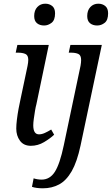

<svg xmlns="http://www.w3.org/2000/svg" viewBox="-20 -779 605 1039"><path d="M219 -641Q195 -641 180 -653.5Q165 -666 165 -692Q165 -723 182 -741Q199 -759 225 -759Q247 -759 262.5 -746.5Q278 -734 278 -707Q278 -670 259 -655.5Q240 -641 219 -641ZM147 10Q108 10 88 -17.5Q68 -45 68 -83Q68 -103 71.5 -132Q75 -161 80.5 -190.5Q86 -220 91 -242L129 -422Q133 -442 133 -455Q133 -480 117.5 -487Q102 -494 77 -494H65L74 -536H244L177 -215Q173 -201 169.5 -179.5Q166 -158 163 -136.5Q160 -115 160 -101Q160 -52 191 -52Q206 -52 222.5 -59.5Q239 -67 257 -78L273 -50Q252 -30 218.5 -10Q185 10 147 10ZM506 -641Q482 -641 467 -653.5Q452 -666 452 -692Q452 -723 469 -741Q486 -759 512 -759Q534 -759 549.5 -746.5Q565 -734 565 -707Q565 -670 546.5 -655.5Q528 -641 506 -641ZM212 240Q196 240 180 238Q164 236 153 232L162 186Q170 189 182 191Q194 193 205 193Q250 193 277 150.5Q304 108 325 8L416 -424Q419 -442 419 -454Q419 -480 404 -487Q389 -494 364 -494H352L361 -536H531L416 8Q397 97 368 147.5Q339 198 300 219Q261 240 212 240Z"/></svg>

Font: Noto Serif SemiCondensed
Style: Italic
Weight: 400
Width: 4
Italic angle: -12°
Designer: Monotype Design Team
Foundry: Monotype Imaging Inc.
Version: Version 2.013